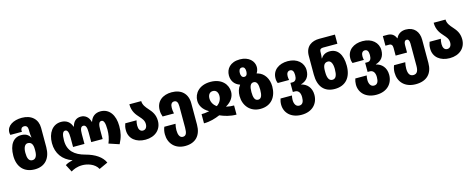

<svg xmlns="http://www.w3.org/2000/svg" viewBox="-39 -1668 6960 2815"><g transform="rotate(-15 3441.0 -260.0)"><path d="M297 10C453 10 541 -93 541 -262V-555C541 -684 451 -770 305 -770C175 -770 73 -710 73 -610C73 -598 75 -584 79 -571H255C254 -576 253 -582 253 -589C253 -618 270 -641 305 -641C342 -641 360 -617 360 -572V-544C360 -513 363 -490 368 -456H364C334 -506 293 -527 228 -527C115 -527 41 -434 41 -262C41 -94 135 10 297 10ZM297 -129C240 -129 223 -183 223 -260C223 -342 250 -388 293 -388C351 -388 371 -343 371 -276V-251C371 -173 345 -129 297 -129Z M1214 250 1347 189C1307 97 1207 30 1067 -7C908 -49 817 -132 817 -286C817 -383 836 -424 870 -424C907 -424 921 -386 921 -301V-162H1094V-311C1094 -384 1107 -424 1145 -424C1184 -424 1197 -384 1197 -311V-162H1370V-301C1370 -386 1384 -424 1421 -424C1455 -424 1474 -383 1474 -278C1474 -208 1463 -142 1435 -76L1591 -24C1638 -114 1655 -186 1655 -284C1655 -449 1577 -563 1443 -563C1363 -563 1309 -520 1286 -448H1281C1263 -522 1210 -563 1145 -563C1074 -563 1029 -522 1010 -448H1005C982 -520 927 -563 845 -563C714 -563 636 -448 636 -295C636 -139 720 -27 860 23V27C819 33 774 50 750 68L808 180C847 156 903 131 981 131C1053 131 1166 160 1214 250Z M1976 10C2123 10 2222 -78 2222 -211C2222 -305 2179 -360 2136 -408C2097 -452 2061 -494 2060 -553H1880C1880 -441 1933 -383 1977 -334C2010 -297 2039 -264 2039 -211C2039 -163 2016 -129 1974 -129C1931 -129 1910 -167 1910 -220C1910 -247 1914 -273 1921 -299H1750C1738 -265 1732 -241 1732 -198C1732 -69 1834 10 1976 10Z M2515 250C2674 250 2761 154 2761 -9V-332C2761 -477 2671 -563 2523 -563C2389 -563 2287 -491 2287 -355C2287 -312 2293 -288 2305 -254H2477C2469 -289 2467 -316 2467 -340C2467 -392 2485 -424 2525 -424C2563 -424 2581 -394 2581 -334V-12C2581 71 2566 111 2515 111C2467 111 2448 58 2448 -7C2448 -38 2453 -72 2460 -102H2290C2275 -65 2269 -31 2269 7C2269 144 2360 250 2515 250Z M2865 0C2960 0 3041 -26 3111 -56C3180 -26 3262 0 3359 0V-139C3327 -139 3289 -141 3243 -151V-155C3330 -204 3369 -275 3369 -345C3369 -453 3285 -563 3112 -563C2938 -563 2855 -453 2855 -345C2855 -275 2893 -204 2980 -155V-151C2931 -141 2896 -139 2865 -139ZM3112 -195C3065 -226 3036 -275 3036 -332C3036 -382 3061 -424 3112 -424C3163 -424 3188 -382 3188 -332C3188 -275 3159 -226 3112 -195Z M3721 10C3889 10 3972 -109 3972 -263C3972 -382 3911 -473 3820 -501C3813 -503 3808 -504 3801 -506V-510C3816 -532 3827 -564 3827 -598C3827 -687 3750 -770 3614 -770C3465 -770 3399 -680 3399 -583C3399 -501 3442 -438 3522 -411V-407C3488 -367 3472 -310 3472 -251C3472 -107 3565 10 3721 10ZM3613 -505C3577 -505 3563 -538 3563 -577C3563 -616 3577 -647 3612 -647C3650 -647 3662 -615 3662 -577C3662 -538 3650 -505 3613 -505ZM3723 -129C3672 -129 3655 -181 3655 -262C3655 -345 3673 -394 3722 -394C3773 -394 3789 -345 3789 -263C3789 -180 3773 -129 3723 -129Z M4282 250C4444 250 4537 149 4537 14C4537 -97 4470 -163 4388 -181V-184C4470 -208 4520 -264 4520 -364C4520 -477 4428 -563 4285 -563C4150 -563 4048 -489 4048 -365C4048 -330 4053 -314 4062 -291H4235C4230 -310 4228 -326 4228 -350C4228 -392 4246 -424 4284 -424C4321 -424 4339 -394 4339 -338C4339 -286 4324 -245 4275 -245H4242V-107H4274C4321 -107 4354 -73 4354 1C4354 66 4336 111 4282 111C4229 111 4208 59 4208 7C4208 -15 4211 -39 4216 -61H4043C4034 -33 4028 -5 4028 28C4028 153 4122 250 4282 250Z M4850 10C5012 10 5106 -94 5106 -275C5106 -451 5032 -543 4919 -543C4853 -543 4812 -518 4783 -472H4779C4784 -506 4786 -536 4786 -559V-573C4786 -607 4805 -621 4839 -621H5056V-760H4816C4707 -760 4605 -705 4605 -558V-273C4605 -92 4692 10 4850 10ZM4850 -129C4802 -129 4776 -173 4776 -264V-286C4776 -360 4795 -405 4854 -405C4897 -405 4924 -358 4924 -273C4924 -183 4906 -129 4850 -129Z M5417 250C5579 250 5672 149 5672 14C5672 -97 5605 -163 5523 -181V-184C5605 -208 5655 -264 5655 -364C5655 -477 5563 -563 5420 -563C5285 -563 5183 -489 5183 -365C5183 -330 5188 -314 5197 -291H5370C5365 -310 5363 -326 5363 -350C5363 -392 5381 -424 5419 -424C5456 -424 5474 -394 5474 -338C5474 -286 5459 -245 5410 -245H5377V-107H5409C5456 -107 5489 -73 5489 1C5489 66 5471 111 5417 111C5364 111 5343 59 5343 7C5343 -15 5346 -39 5351 -61H5178C5169 -33 5163 -5 5163 28C5163 153 5257 250 5417 250Z M6015 250C6185 250 6272 154 6272 -4V-356C6272 -478 6203 -563 6077 -563C6007 -563 5953 -529 5929 -471H5925C5902 -529 5860 -557 5797 -557H5729V-411H5786C5820 -411 5836 -389 5836 -348V-232H6009V-346C6009 -394 6027 -415 6051 -415C6076 -415 6092 -394 6092 -345V-9C6092 65 6073 111 6015 111C5954 111 5936 58 5936 -7C5936 -38 5940 -72 5947 -102H5777C5762 -65 5756 -31 5756 7C5756 144 5847 250 6015 250Z M6595 10C6742 10 6841 -78 6841 -211C6841 -305 6798 -360 6755 -408C6716 -452 6680 -494 6679 -553H6499C6499 -441 6552 -383 6596 -334C6629 -297 6658 -264 6658 -211C6658 -163 6635 -129 6593 -129C6550 -129 6529 -167 6529 -220C6529 -247 6533 -273 6540 -299H6369C6357 -265 6351 -241 6351 -198C6351 -69 6453 10 6595 10Z"/></g></svg>

Font: Noto Sans Georgian SemiCondensed Black
Style: Regular
Weight: 900
Width: 4
Designer: Monotype Design Team, Akaki Razmadze
Foundry: Google LLC
Version: Version 2.005